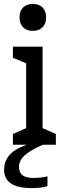

<svg xmlns="http://www.w3.org/2000/svg" viewBox="-20 -741 341 983"><path d="M216 -652Q216 -619 197.5 -601Q179 -583 148 -583Q117 -583 98.5 -601Q80 -619 80 -652Q80 -685 98.5 -703Q117 -721 148 -721Q179 -721 197.5 -703Q216 -685 216 -652ZM198 -85 266 -55V0H46V-55L114 -85V-417L46 -445V-502H198ZM223 212Q193 222 142 222Q1 222 1 128Q1 85 28 53.5Q55 22 117 0H200Q133 29 105 55.5Q77 82 77 114Q77 170 150 170Q191 170 223 162Z"/></svg>

Font: Rhodium Libre
Style: Regular
Weight: 400
Designer: James Puckett
Foundry: Dunwich Type Founders
Version: Version 1.001; ttfautohint (v1.3)